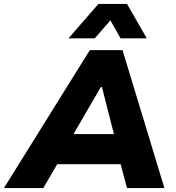

<svg xmlns="http://www.w3.org/2000/svg" viewBox="-63 -961 898 981"><path d="M-43 0 396 -705H563L777 0H586L535 -191L596 -122H186L269 -190L158 0ZM452 -516 290 -237 271 -276H561L529 -237L458 -516ZM287 -765 440 -941H586L687 -765H553L501 -857L421 -765Z"/></svg>

Font: Nunito Sans 7pt Black
Style: Italic
Weight: 900
Italic angle: -9°
Version: Version 3.101;gftools[0.9.27]